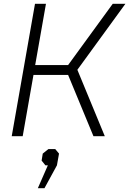

<svg xmlns="http://www.w3.org/2000/svg" viewBox="-20 -720 683 1015"><path d="M165 -700H223L166 -376H340L576 -700H643L389 -351L534 0H474L340 -324H157L100 0H42ZM233 154H220L200 129L206 92L236 68H272L292 92L281 154L215 275H180Z"/></svg>

Font: Chakra Petch Light
Style: Italic
Weight: 300
Italic angle: -10°
Designer: Katatrad Aksorn Co.,Ltd.
Foundry: Cadson Demak Co.,Ltd.
Version: Version 1.000; ttfautohint (v1.6)